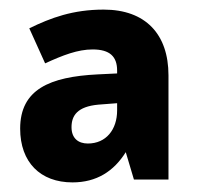

<svg xmlns="http://www.w3.org/2000/svg" viewBox="-20 -793 411 400"><path d="M196 -773C132 -773 86 -756 41 -734L74 -661C111 -678 142 -690 173 -690C209 -690 224 -675 224 -646V-640L183 -638C84 -633 22 -607 22 -525C22 -455 64 -413 131 -413C181 -413 217 -436 242 -476L259 -419H331V-636C331 -722 283 -773 196 -773ZM185 -575 224 -578V-563C224 -523 201 -494 163 -494C143 -494 129 -505 129 -528C129 -552 141 -571 185 -575Z"/></svg>

Font: Noto Sans Tamil UI SemiCondensed ExtraBold
Style: Regular
Weight: 800
Width: 4
Designer: Jelle Bosma - Monotype Design Team
Foundry: Monotype Imaging Inc.
Version: Version 2.004